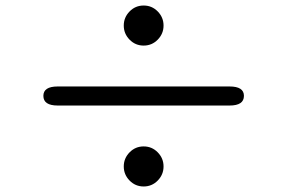

<svg xmlns="http://www.w3.org/2000/svg" viewBox="-20 -723 1040 695"><path d="M500 -48Q470 -48 449 -69.5Q428 -91 428 -120.5Q428 -150 449 -171.5Q470 -193 500 -193Q530 -193 551 -171.5Q572 -150 572 -120.5Q572 -91 551 -69.5Q530 -48 500 -48ZM189 -341Q137 -341 137 -376Q137 -410 189 -410H811Q863 -410 863 -376Q863 -341 811 -341ZM500 -558Q470 -558 449 -579.5Q428 -601 428 -630.5Q428 -660 449 -681.5Q470 -703 500 -703Q530 -703 551 -681.5Q572 -660 572 -630.5Q572 -601 551 -579.5Q530 -558 500 -558Z"/></svg>

Font: Resource Han Rounded KR
Style: Regular
Weight: 400
Designer: Cyano Hao (round all glyphs); Ryoko NISHIZUKA 西塚涼子 (kana, bopomofo & ideographs); Paul D. Hunt (Latin, Greek & Cyrillic)
Foundry: Cyano Hao
Version: 0.990